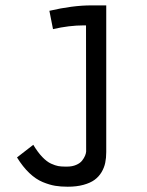

<svg xmlns="http://www.w3.org/2000/svg" viewBox="-20 -518 558 727"><path d="M306.2 55.7 305.7 -421.9Q305.7 -421.9 297.9 -421.9Q241.2 -421.9 180.7 -407.7L167 -477.1Q255.4 -497.6 325.2 -497.6H382.3V57.6Q382.3 80.1 378.4 98.6Q374.5 117.2 364.3 134.3Q354 151.4 337.9 163.1Q321.8 174.8 295.9 181.9Q270 189 236.3 189Q210 189 189 185.5Q168 182.1 141.8 171.4Q115.7 160.6 91.1 137.2Q66.4 113.8 44.4 78.1L106 30.3Q123 58.6 140.1 76.4Q157.2 94.2 173.3 101.6Q189.5 108.9 200.4 110.8Q211.4 112.8 226.1 112.8H234.4Q253.4 112.8 268.3 106.4Q283.2 100.1 290.8 90.3Q298.3 80.6 302 71.8Q305.7 63 306.2 55.7Z"/></svg>

Font: FantasqueSansM Nerd Font
Style: Regular
Weight: 400
Monospace: yes
Designer: Jany Belluz
Version: Version 1.8.0 ; ttfautohint (v1.8.2);Nerd Fonts 3.4.0